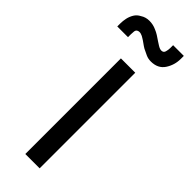

<svg xmlns="http://www.w3.org/2000/svg" viewBox="-284 -691 710 710"><g transform="rotate(45 70.5 -336.5)"><path d="M140 -671V-656Q140 -646 137 -636Q134 -626 123 -626Q115 -626 104 -633Q93 -640 90 -642Q80 -649 70.5 -655Q61 -661 51 -665Q34 -673 14.5 -673Q-5 -673 -20 -663Q-34 -656 -41.5 -643.5Q-49 -631 -52 -617Q-55 -603 -55 -589V-574H1V-589Q1 -596 2 -604.5Q3 -613 10 -616Q17 -619 25.5 -616.5Q34 -614 41 -609Q48 -605 57.5 -598Q67 -591 74 -587Q86 -581 98 -575.5Q110 -570 124 -570Q161 -570 178.5 -596.5Q196 -623 196 -656V-671ZM38 0H113V-500H38Z"/></g></svg>

Font: Advent Pro Medium
Style: Regular
Weight: 500
Designer: VivaRado, Andreas Kalpakidis
Foundry: VivaRado, Andreas Kalpakidis
Version: Version 3.000